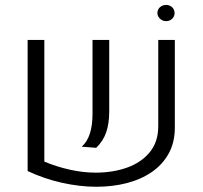

<svg xmlns="http://www.w3.org/2000/svg" viewBox="-20 -730 805 763"><path d="M156.2 -571.3V-87.9Q204.6 -67.4 257.6 -55.7Q310.5 -43.9 359.9 -43.9Q429.2 -43.9 485.6 -64.2Q542 -84.5 575.4 -125.5Q608.9 -166.5 608.9 -228.5V-571.3H674.8V-223.6Q674.8 -163.6 650.1 -119.4Q625.5 -75.2 582.5 -45.9Q539.6 -16.6 483.2 -2.2Q426.8 12.2 363.3 12.2Q296.9 12.2 226.1 -3.7Q155.3 -19.5 89.8 -50.3V-571.3ZM304.7 -147Q326.7 -166.5 337.2 -199.5Q347.7 -232.4 347.7 -277.8V-571.3H414.1V-288.1Q414.1 -239.3 402.1 -204.3Q390.1 -169.4 362.3 -142.6ZM640.1 -646Q625.5 -646 615.5 -656Q605.5 -666 605.5 -678.2Q605.5 -691.9 615.5 -701.2Q625.5 -710.4 640.1 -710.4Q654.3 -710.4 664.1 -701.2Q673.8 -691.9 673.8 -678.2Q673.8 -664.6 664.1 -655.3Q654.3 -646 640.1 -646Z"/></svg>

Font: Heebo Light
Style: Regular
Weight: 300
Designer: Oded Ezer
Foundry: Ezer Type House
Version: Version 3.100